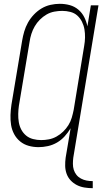

<svg xmlns="http://www.w3.org/2000/svg" viewBox="-20 -763 540 1006"><path d="M466 223Q444 223 422.5 219.5Q401 216 382.5 206.5Q364 197 350 182Q336 167 329 147.5Q322 128 321.5 106.5Q321 85 324 63L350 -91Q337 -69 319 -49Q301 -29 278.5 -16Q256 -3 231 2.5Q206 8 182 8Q155 8 130 1Q105 -6 85.5 -22Q66 -38 54 -60.5Q42 -83 38 -108.5Q34 -134 35 -161Q36 -188 40 -215L96 -550Q100 -574 107 -598Q114 -622 126.5 -644.5Q139 -667 157.5 -686.5Q176 -706 198 -719Q220 -732 244.5 -737.5Q269 -743 293 -743Q321 -743 346 -736Q371 -729 390.5 -712.5Q410 -696 421.5 -673Q433 -650 438 -625L456 -735H496L364 63Q362 79 362 95.5Q362 112 366.5 126.5Q371 141 380.5 153Q390 165 404 172.5Q418 180 433.5 183Q449 186 466 186ZM196 -29Q216 -29 236.5 -33Q257 -37 276 -47.5Q295 -58 311 -73.5Q327 -89 338.5 -107.5Q350 -126 356 -146.5Q362 -167 366 -187L421 -522Q425 -544 425.5 -566Q426 -588 422.5 -609Q419 -630 409.5 -649Q400 -668 385 -681.5Q370 -695 349 -700.5Q328 -706 306 -706Q286 -706 264.5 -702Q243 -698 224 -687Q205 -676 189 -660Q173 -644 162 -625Q151 -606 144.5 -585.5Q138 -565 135 -544L79 -209Q76 -188 75.5 -166Q75 -144 78.5 -123Q82 -102 91.5 -84Q101 -66 116.5 -53Q132 -40 153 -34.5Q174 -29 196 -29Z"/></svg>

Font: Iosevka Extralight
Style: Italic
Weight: 200
Italic angle: -9°
Monospace: yes
Designer: Belleve Invis
Foundry: Belleve Invis
Version: Version 32.5.0; ttfautohint (v1.8.4)